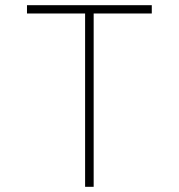

<svg xmlns="http://www.w3.org/2000/svg" viewBox="-20 -720 690 740"><path d="M308 0V-668H84V-700H565V-668H341V0Z"/></svg>

Font: Trispace Thin Thin
Style: Regular
Weight: 250
Version: Version 1.210